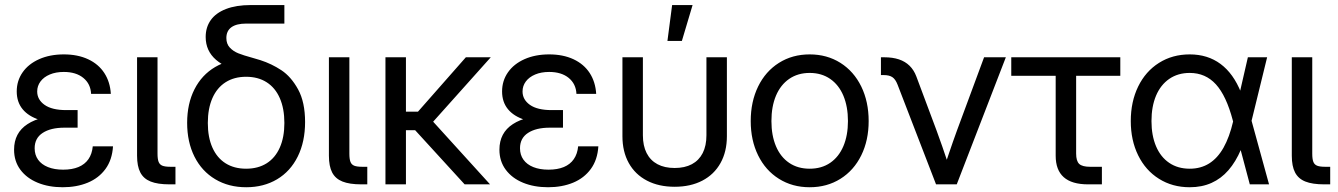

<svg xmlns="http://www.w3.org/2000/svg" viewBox="-20 -748 5429 779"><path d="M37.1 -140.6Q37.1 -209 91.6 -244.4Q146 -279.8 241.2 -279.8H294.9V-230H241.2Q185.5 -230 153.1 -208.7Q120.6 -187.5 120.6 -146.5Q120.6 -119.6 134.5 -100.1Q148.4 -80.6 174.6 -70.1Q200.7 -59.6 236.3 -59.6Q272.5 -59.6 298.3 -70.3Q324.2 -81.1 338.9 -102.3Q353.5 -123.5 356.4 -154.3H438.5Q435.1 -99.6 408 -62.5Q380.9 -25.4 335.9 -6.8Q291 11.7 234.4 11.7Q177.7 11.7 133.1 -6.6Q88.4 -24.9 62.7 -59.3Q37.1 -93.8 37.1 -140.6ZM249 -247.6Q185.5 -247.6 140.6 -261.7Q95.7 -275.9 71.8 -304.9Q47.9 -334 47.9 -377Q47.9 -420.4 71.8 -454.6Q95.7 -488.8 139.2 -508.1Q182.6 -527.3 238.8 -527.3Q295.4 -527.3 337.6 -507.6Q379.9 -487.8 403.3 -451.7Q426.8 -415.5 429.7 -367.2H349.6Q347.7 -407.7 318.1 -431.9Q288.6 -456.1 238.8 -456.1Q206.5 -456.1 182.1 -445.8Q157.7 -435.5 144.3 -417.5Q130.9 -399.4 130.9 -377Q130.9 -343.8 160.9 -322.5Q190.9 -301.3 249 -301.3H294.9V-247.6Z M668 0Q619.6 0 591.1 -11.5Q562.5 -22.9 549.3 -48.3Q536.1 -73.7 536.1 -116.2V-515.6H619.1V-125Q619.1 -102.5 623.5 -91.3Q627.9 -80.1 638.9 -75.7Q649.9 -71.3 671.9 -71.3H691.9V0Z M739.3 -249.5Q739.3 -327.1 769 -385.7Q798.8 -444.3 853 -476.1Q907.2 -507.8 978.5 -507.8V-452.1Q898.9 -468.8 856.7 -505.1Q814.5 -541.5 814.5 -598.1Q814.5 -637.2 835 -666.3Q855.5 -695.3 896.7 -711.4Q938 -727.5 998 -727.5H1133.8V-652.3H978.5Q939.5 -652.3 918.9 -637.5Q898.4 -622.6 898.4 -593.8Q898.4 -569.8 912.4 -554.9Q926.3 -540 947 -531.7Q967.8 -523.4 1003.4 -513.7Q1020 -508.8 1036.6 -503.9Q1082 -489.3 1121.6 -463.1Q1161.1 -437 1189.5 -385.3Q1217.8 -333.5 1217.8 -252.9Q1217.8 -172.9 1188 -112.8Q1158.2 -52.7 1104 -20.5Q1049.8 11.7 979 11.7Q907.7 11.7 853.3 -20.8Q798.8 -53.2 769 -112.5Q739.3 -171.9 739.3 -249.5ZM1133.8 -249Q1133.8 -307.6 1115.2 -349.9Q1096.7 -392.1 1061.8 -414.3Q1026.9 -436.5 978.5 -436.5Q930.2 -436.5 895.3 -414.3Q860.4 -392.1 841.8 -349.9Q823.2 -307.6 823.2 -249Q823.2 -190.9 841.8 -149.2Q860.4 -107.4 895.3 -85.4Q930.2 -63.5 978.5 -63.5Q1026.9 -63.5 1061.8 -85.4Q1096.7 -107.4 1115.2 -149.2Q1133.8 -190.9 1133.8 -249Z M1446.3 0Q1397.9 0 1369.4 -11.5Q1340.8 -22.9 1327.6 -48.3Q1314.5 -73.7 1314.5 -116.2V-515.6H1397.5V-125Q1397.5 -102.5 1401.9 -91.3Q1406.2 -80.1 1417.2 -75.7Q1428.2 -71.3 1450.2 -71.3H1470.2V0Z M1627 0H1543.9V-515.6H1627ZM1706.5 -219.7H1593.8V-294.9H1675.8L1870.1 -515.6H1971.2ZM1662.1 -222.2 1703.6 -291.5 1968.3 0H1865.2Z M2006.3 -140.6Q2006.3 -209 2060.8 -244.4Q2115.2 -279.8 2210.4 -279.8H2264.2V-230H2210.4Q2154.8 -230 2122.3 -208.7Q2089.8 -187.5 2089.8 -146.5Q2089.8 -119.6 2103.8 -100.1Q2117.7 -80.6 2143.8 -70.1Q2169.9 -59.6 2205.6 -59.6Q2241.7 -59.6 2267.6 -70.3Q2293.5 -81.1 2308.1 -102.3Q2322.8 -123.5 2325.7 -154.3H2407.7Q2404.3 -99.6 2377.2 -62.5Q2350.1 -25.4 2305.2 -6.8Q2260.3 11.7 2203.6 11.7Q2147 11.7 2102.3 -6.6Q2057.6 -24.9 2032 -59.3Q2006.3 -93.8 2006.3 -140.6ZM2218.3 -247.6Q2154.8 -247.6 2109.9 -261.7Q2064.9 -275.9 2041 -304.9Q2017.1 -334 2017.1 -377Q2017.1 -420.4 2041 -454.6Q2064.9 -488.8 2108.4 -508.1Q2151.9 -527.3 2208 -527.3Q2264.6 -527.3 2306.9 -507.6Q2349.1 -487.8 2372.6 -451.7Q2396 -415.5 2398.9 -367.2H2318.8Q2316.9 -407.7 2287.4 -431.9Q2257.8 -456.1 2208 -456.1Q2175.8 -456.1 2151.4 -445.8Q2127 -435.5 2113.5 -417.5Q2100.1 -399.4 2100.1 -377Q2100.1 -343.8 2130.1 -322.5Q2160.2 -301.3 2218.3 -301.3H2264.2V-247.6Z M2505.4 -195.3V-515.6H2588.4V-199.2Q2588.4 -156.7 2603.5 -127Q2618.7 -97.2 2647.5 -81.8Q2676.3 -66.4 2717.3 -66.4Q2758.3 -66.4 2787.1 -81.8Q2815.9 -97.2 2831.1 -127Q2846.2 -156.7 2846.2 -199.2V-515.6H2929.2V-195.3Q2929.2 -132.8 2903.3 -86.4Q2877.4 -40 2829.6 -15.1Q2781.7 9.8 2717.3 9.8Q2652.8 9.8 2605 -15.1Q2557.1 -40 2531.2 -86.4Q2505.4 -132.8 2505.4 -195.3ZM2707 -727.5H2790L2746.6 -582H2688Z M3025.9 -256.8Q3025.9 -335.4 3055.9 -397Q3085.9 -458.5 3140.4 -492.9Q3194.8 -527.3 3265.1 -527.3Q3335.4 -527.3 3389.9 -492.9Q3444.3 -458.5 3474.4 -397Q3504.4 -335.4 3504.4 -256.8Q3504.4 -178.7 3474.4 -117.7Q3444.3 -56.6 3389.9 -22.5Q3335.4 11.7 3265.1 11.7Q3194.8 11.7 3140.4 -22.5Q3085.9 -56.6 3055.9 -117.7Q3025.9 -178.7 3025.9 -256.8ZM3420.4 -256.8Q3420.4 -315.4 3401.9 -359.6Q3383.3 -403.8 3348.1 -428Q3313 -452.1 3265.1 -452.1Q3217.3 -452.1 3182.1 -428Q3147 -403.8 3128.4 -359.9Q3109.9 -315.9 3109.9 -256.8Q3109.9 -198.2 3128.4 -154.5Q3147 -110.8 3181.9 -87.2Q3216.8 -63.5 3265.1 -63.5Q3313.5 -63.5 3348.4 -87.4Q3383.3 -111.3 3401.9 -155Q3420.4 -198.7 3420.4 -256.8Z M3621.6 -404.8Q3613.3 -426.3 3600.8 -434.8Q3588.4 -443.4 3565.4 -443.4H3554.2V-515.6H3567.9Q3601.6 -515.6 3627.2 -507.1Q3652.8 -498.5 3670.4 -481.2Q3688 -463.9 3697.8 -438L3779.8 -218.8Q3800.3 -163.6 3831.5 -70.3H3811.5Q3820.3 -96.7 3829.1 -122.6Q3846.2 -173.3 3862.8 -218.8L3972.7 -515.6H4061L3861.8 0H3777.8Z M4395 0Q4328.6 0 4295.9 -29.1Q4263.2 -58.1 4263.2 -116.2V-440.4H4083V-515.6H4525.4V-440.4H4346.2V-125Q4346.2 -94.7 4358.6 -83Q4371.1 -71.3 4402.8 -71.3H4450.7V0Z M4567.9 -256.8Q4567.9 -335.4 4597.9 -397Q4627.9 -458.5 4682.4 -492.9Q4736.8 -527.3 4807.1 -527.3Q4879.9 -527.3 4932.1 -488.5Q4984.4 -449.7 5015.1 -373H5044.9L5057.6 -259.3L5128.9 0H5050.8L4981.9 -259.3Q4955.6 -359.4 4913.3 -405.8Q4871.1 -452.1 4807.1 -452.1Q4759.3 -452.1 4724.1 -428Q4689 -403.8 4670.4 -359.9Q4651.9 -315.9 4651.9 -256.8Q4651.9 -198.2 4670.4 -154.5Q4689 -110.8 4723.9 -87.2Q4758.8 -63.5 4807.1 -63.5Q4851.6 -63.5 4885.7 -84.7Q4919.9 -106 4944.1 -148.7Q4968.3 -191.4 4983.4 -256.3L5043 -515.6H5121.1L5057.6 -256.3L5044.9 -141.6H5015.1Q4993.7 -91.3 4964.1 -57.4Q4934.6 -23.4 4895.5 -5.9Q4856.4 11.7 4807.1 11.7Q4736.8 11.7 4682.4 -22.5Q4627.9 -56.6 4597.9 -117.7Q4567.9 -178.7 4567.9 -256.8Z M5353 0Q5304.7 0 5276.1 -11.5Q5247.6 -22.9 5234.4 -48.3Q5221.2 -73.7 5221.2 -116.2V-515.6H5304.2V-125Q5304.2 -102.5 5308.6 -91.3Q5313 -80.1 5324 -75.7Q5335 -71.3 5356.9 -71.3H5377V0Z"/></svg>

Font: Intratopia Thin
Style: Regular
Weight: 100
Designer: Rasmus Andersson
Foundry: rsms
Version: Version 3.000;Glyphs 3.2.3 (3260)